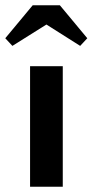

<svg xmlns="http://www.w3.org/2000/svg" viewBox="-55 -708 351 728"><path d="M59 -457H183V0H59ZM-35 -563 69 -688H172L276 -563L249 -534L121 -615L-8 -534Z"/></svg>

Font: Tilda Sans Bold
Style: Regular
Weight: 700
Designer: ParaType Ltd
Foundry: ParaType Ltd
Version: Version 1.009